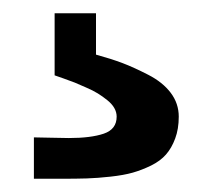

<svg xmlns="http://www.w3.org/2000/svg" viewBox="-20 -20 321 290"><path d="M125 62.5Q147.9 68.8 164.8 75.2Q181.6 81.5 203.6 92.8Q225.6 104 237.8 120.1Q250 136.2 250 156.2Q250 174.8 244.6 189.2Q239.3 203.6 230.7 213.4Q222.2 223.1 208.3 230Q194.3 236.8 180.7 240.7Q167 244.6 147 246.8Q127 249 111.1 249.5Q95.2 250 72.8 250H31.2V187.5Q38.6 187.5 56.4 188Q74.2 188.5 84 188.5Q117.2 188.5 136.7 181.9Q156.2 175.3 156.2 156.2Q156.2 149.4 152.6 143.1Q148.9 136.7 141.8 131.1Q134.8 125.5 127.7 121.1Q120.6 116.7 109.9 112.1Q99.1 107.4 92.8 104.7Q86.4 102.1 75.7 98.4Q64.9 94.7 62.5 93.8V0H125Z"/></svg>

Font: Oswald
Style: Stencbab
Weight: 400
Designer: Mathieu Le Lay
Foundry: Mathieu Le Lay
Version: Version 1.000